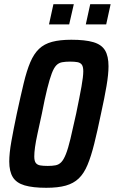

<svg xmlns="http://www.w3.org/2000/svg" viewBox="-20 -885 546 913"><path d="M200 8Q136 8 97 -3.5Q58 -15 41 -42.5Q24 -70 24 -117Q24 -156 34 -212.5Q44 -269 60 -345Q78 -428 92.5 -488.5Q107 -549 124 -589Q141 -629 165.5 -652.5Q190 -676 227.5 -686Q265 -696 319 -696Q385 -696 424 -684.5Q463 -673 479.5 -645.5Q496 -618 496 -570Q496 -532 486.5 -476Q477 -420 460 -343Q443 -261 428 -201Q413 -141 396 -100.5Q379 -60 354.5 -36.5Q330 -13 293 -2.5Q256 8 200 8ZM207 -96Q229 -96 244.5 -99Q260 -102 271.5 -114Q283 -126 293.5 -152.5Q304 -179 315 -225Q326 -271 342 -344Q359 -426 367.5 -473.5Q376 -521 376 -546Q376 -568 369 -577.5Q362 -587 348 -589.5Q334 -592 313 -592Q291 -592 275 -589Q259 -586 247.5 -574Q236 -562 226 -535.5Q216 -509 204.5 -463Q193 -417 179 -344Q167 -289 158.5 -250Q150 -211 146.5 -185Q143 -159 143 -141Q143 -120 150 -110.5Q157 -101 171 -98.5Q185 -96 207 -96ZM388 -769 409 -865H506L485 -769ZM213 -769 234 -865H331L309 -769Z"/></svg>

Font: Saira Condensed SemiBold
Style: Italic
Weight: 600
Width: 3
Italic angle: -12°
Designer: Hector Gatti with collaboration of the Omnibus-Type team
Foundry: Omnibus-Type
Version: Version 1.101